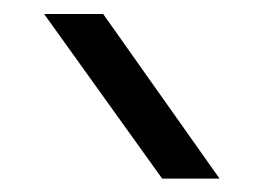

<svg xmlns="http://www.w3.org/2000/svg" viewBox="-20 -701 382 278"><path d="M214.8 -442.4 43.9 -680.7H129.4L297.9 -442.4Z"/></svg>

Font: Squarish Sans CT
Style: RegularSC
Weight: 400
Version: Version 0.9